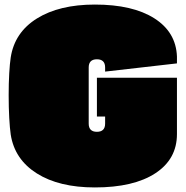

<svg xmlns="http://www.w3.org/2000/svg" viewBox="-20 -806 814 842"><path d="M756 -558V-528L441 -492V-510Q441 -546 405 -546Q369 -546 369 -510V-264Q369 -228 405 -228Q441 -228 441 -264V-295H405V-465H756V-218Q756 -108 661 -46Q566 16 396 16Q239 16 141.5 -45.5Q44 -107 27 -216Q23 -244 20.5 -289Q18 -334 18 -389Q18 -441 20.5 -484.5Q23 -528 27 -554Q44 -664 142 -725Q240 -786 396 -786Q562 -786 657 -725.5Q752 -665 756 -558Z"/></svg>

Font: Gasoek One
Style: Regular
Weight: 400
Designer: Jiashuo Zhang
Foundry: JAMO
Version: Version 1.000; ttfautohint (v1.8.4.7-5d5b);gftools[0.9.29]